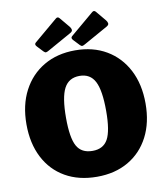

<svg xmlns="http://www.w3.org/2000/svg" viewBox="-102 -1047 983 1140"><g transform="rotate(-10 390.0 -476.5)"><path d="M391 10Q281 10 200 -36.5Q119 -83 75 -168.5Q31 -254 31 -369Q31 -485 76 -571Q121 -657 202 -704.5Q283 -752 391 -752Q499 -752 579.5 -704.5Q660 -657 704.5 -571Q749 -485 749 -369Q749 -254 705 -169Q661 -84 580.5 -37Q500 10 391 10ZM391 -146Q456 -146 483.5 -196Q511 -246 511 -366Q511 -490 483 -544Q455 -598 391 -598Q326 -598 297.5 -544Q269 -490 269 -366Q269 -246 296.5 -196Q324 -146 391 -146ZM335 -955 385 -895Q393 -885 394 -875.5Q395 -866 381 -858L238 -778Q226 -771 220 -770.5Q214 -770 206 -778L173 -813Q158 -828 170 -838L311 -957Q324 -969 335 -955ZM554 -955 604 -895Q612 -885 613 -875.5Q614 -866 600 -858L457 -778Q445 -771 439 -770.5Q433 -770 425 -778L392 -813Q377 -828 389 -838L530 -957Q543 -969 554 -955Z"/></g></svg>

Font: Libre Franklin Black
Style: Regular
Weight: 900
Designer: Pablo Impallari, Rodrigo Fuenzalida, Nhung Nguyen
Foundry: Impallari Type
Version: Version 3.000